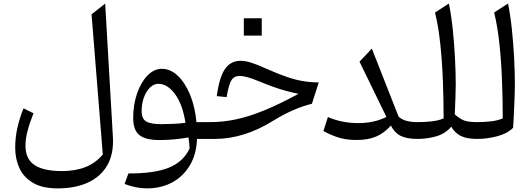

<svg xmlns="http://www.w3.org/2000/svg" viewBox="-20 -772 2953 1067"><path d="M564.5 -752 607.4 -10.7Q612.8 83 576.2 146.5Q539.6 210 469 242.4Q398.4 274.9 300.3 274.9Q215.3 274.9 163.3 244.1Q111.3 213.4 87.9 162.1Q64.5 110.8 64.5 49.8Q64.5 -8.3 76.9 -63Q89.4 -117.7 110.8 -169.9L166 -142.6Q144 -86.4 132.8 -43.2Q121.6 0 121.6 38.1Q121.6 111.8 172.1 145.3Q222.7 178.7 323.7 178.7Q399.4 178.7 455.6 156.2Q511.7 133.8 551.3 86.4L488.8 -692.4Z M879.9 -389.6Q926.3 -389.6 966.8 -352.1Q1007.3 -314.5 1035.4 -247.8Q1063.5 -181.2 1071.8 -93.3H1129.4V0H1074.7Q1072.3 83 1036.1 145Q1000 207 938.2 241Q876.5 274.9 795.9 274.9Q766.1 274.9 734.9 268.6Q703.6 262.2 672.4 250.5L693.4 191.9Q837.4 192.4 918.2 159.9Q999 127.4 1033.7 53.2Q1033.2 36.6 1031.5 22.5Q1029.8 8.3 1027.3 -8.3Q990.2 -1.5 949 2.4Q907.7 6.3 866.2 6.3Q789.6 6.3 754.9 -21Q720.2 -48.3 720.2 -116.2Q720.2 -190.9 741.9 -253.2Q763.7 -315.4 799.8 -352.5Q835.9 -389.6 879.9 -389.6ZM859.9 -306.2Q834.5 -306.2 813.2 -285.2Q792 -264.2 779.5 -229.7Q767.1 -195.3 767.1 -154.8Q767.1 -112.8 791.7 -97.4Q816.4 -82 877 -82Q907.7 -82 943.4 -83.7Q979 -85.4 1010.7 -89.4Q995.1 -191.4 952.9 -248.8Q910.6 -306.2 859.9 -306.2Z M1317.4 -434.1Q1343.3 -434.1 1376.5 -423.6Q1409.7 -413.1 1466.3 -387.7Q1527.3 -360.4 1575 -344.2Q1622.6 -328.1 1665 -321Q1707.5 -314 1751.5 -314L1713.4 -195.3Q1662.6 -183.1 1609.1 -159.7Q1555.7 -136.2 1502.4 -103.5Q1418 -50.8 1336.4 -25.4Q1254.9 0 1173.8 0H1129.4Q1113.3 0 1113.3 -32.7V-60.5Q1113.3 -93.3 1129.4 -93.3H1147.5Q1219.2 -93.3 1292.5 -108.9Q1365.7 -124.5 1450 -159.2Q1534.2 -193.8 1638.7 -250.5Q1601.6 -258.3 1569.3 -267.1Q1537.1 -275.9 1502.4 -288.1Q1467.8 -300.3 1422.9 -318.8Q1377.4 -337.4 1352.5 -343.8Q1327.6 -350.1 1312 -350.1Q1280.8 -350.1 1265.9 -325.7Q1251 -301.3 1239.3 -232.4L1184.6 -237.8Q1198.7 -342.3 1230 -388.2Q1261.2 -434.1 1317.4 -434.1ZM1335 -670.4H1434.6V-574.2H1335Z M2127.4 -122.1 1978 -429.2 2046.4 -502 2195.3 -123.5Q2227.1 -93.3 2301.3 -93.3H2301.8V0H2301.3Q2240.2 0 2206.3 -17.1Q2172.4 -34.2 2152.3 -74.2Q2115.2 -32.7 2070.8 -13.4Q2026.4 5.9 1960.9 5.9Q1910.6 5.9 1870.1 -5.1Q1829.6 -16.1 1777.3 -43.5L1802.2 -121.6Q1879.9 -87.9 1970.2 -87.9Q2059.6 -87.9 2127.4 -122.1Z M2474.6 -752.4Q2487.8 -688.5 2496.1 -608.9Q2504.4 -529.3 2508.5 -448.7Q2512.7 -368.2 2512.7 -300.3Q2512.7 -282.2 2511.2 -234.6Q2509.8 -187 2507.3 -136.2Q2543.5 -105 2570.1 -99.1Q2596.7 -93.3 2629.9 -93.3H2630.4V0H2629.9Q2573.7 0 2540.8 -16.6Q2507.8 -33.2 2487.8 -67.9Q2455.1 -29.3 2404.8 -14.6Q2354.5 0 2301.8 0Q2285.6 0 2285.6 -32.7V-60.5Q2285.6 -93.3 2301.8 -93.3Q2341.3 -93.3 2380.1 -97.7Q2418.9 -102.1 2445.3 -114.3Q2445.3 -213.4 2441.4 -318.8Q2437.5 -424.3 2427.2 -523.7Q2417 -623 2397.5 -702.6Z M2803.2 -752.4Q2816.4 -688 2824.7 -608.4Q2833 -528.8 2837.2 -448.5Q2841.3 -368.2 2841.3 -300.3Q2841.3 -288.1 2840.6 -260.3Q2839.8 -232.4 2838.4 -197Q2836.9 -161.6 2835.2 -125.7Q2833.5 -89.8 2831.5 -62Q2801.3 -30.8 2745.6 -15.4Q2689.9 0 2630.4 0Q2614.3 0 2614.3 -32.7V-60.5Q2614.3 -93.3 2630.4 -93.3Q2669.9 -93.3 2708.7 -97.7Q2747.6 -102.1 2773.9 -114.3Q2773.9 -213.4 2770 -319.1Q2766.1 -424.8 2755.9 -523.9Q2745.6 -623 2726.1 -702.6Z"/></svg>

Font: Pinar DS3-Regular
Style: Regular
Weight: 400
Designer: Amin Abedi
Version: Version 2.000